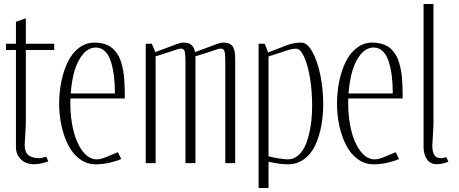

<svg xmlns="http://www.w3.org/2000/svg" viewBox="-20 -820 2309 965"><path d="M60.1 -568.8H9.8V-600.1H60.1V-710.4L109.9 -728V-600.1H252.4V-568.8H109.9V-206.1Q109.9 -187 106.9 -141.8Q104 -96.7 104 -92.8Q104 -55.2 123 -40Q142.1 -24.9 180.2 -24.9Q186.5 -24.9 212.4 -32.7L222.7 -8.8Q183.1 5.4 150.4 5.4Q109.9 5.4 85 -19Q60.1 -43.5 60.1 -81.1Z M607.4 -325.2H334Q333.5 -317.4 333.5 -300.8Q333.5 -228.5 348.6 -165.3Q363.8 -102.1 395 -60.5Q426.3 -19 467.3 -19Q486.8 -19 518.6 -32.7L572.3 -55.2L589.4 -21Q570.3 -11.7 533.9 -2.9Q497.6 5.9 460.4 5.9Q417 5.9 381.3 -20.3Q345.7 -46.4 323.5 -89.6Q301.3 -132.8 289.3 -186.8Q277.3 -240.7 277.3 -298.8Q277.3 -357.4 288.6 -411.6Q299.8 -465.8 321.3 -509.8Q342.8 -553.7 377.4 -579.8Q412.1 -606 455.6 -606Q479 -606 498.3 -600.8Q517.6 -595.7 532.2 -586.9Q546.9 -578.1 558.3 -564.2Q569.8 -550.3 577.6 -535.4Q585.4 -520.5 591.1 -499.8Q596.7 -479 599.9 -460.7Q603 -442.4 604.7 -417.2Q606.4 -392.1 606.9 -372.1Q607.4 -352.1 607.4 -325.2ZM557.6 -350.1Q557.6 -397.9 552.7 -437.5Q547.9 -477.1 537.4 -510.3Q526.9 -543.5 507.6 -562.3Q488.3 -581.1 461.9 -581.1Q425.3 -581.1 397.5 -548.1Q369.6 -515.1 354.7 -464.4Q339.8 -413.6 335.4 -350.1Z M712.4 0V-600.1H743.2L760.3 -558.1L780.3 -565.4Q794.4 -570.8 811 -576.9Q827.6 -583 836.7 -586.4Q845.7 -589.8 856.2 -593.8Q866.7 -597.7 872.3 -599.6Q877.9 -601.6 884 -603.3Q890.1 -605 894 -605.5Q897.9 -606 901.4 -606Q929.2 -606 942.6 -593.8Q956.1 -581.5 960 -558.1L980.5 -565.4Q994.6 -570.8 1011.2 -576.9Q1027.8 -583 1036.9 -586.4Q1045.9 -589.8 1056.4 -593.8Q1066.9 -597.7 1072.5 -599.6Q1078.1 -601.6 1084.2 -603.3Q1090.3 -605 1094.2 -605.5Q1098.1 -606 1101.6 -606Q1121.6 -606 1134.3 -599.9Q1147 -593.8 1152.8 -580.8Q1158.7 -567.9 1160.4 -554.4Q1162.1 -541 1162.1 -519.5V0H1112.3V-512.2Q1112.3 -548.3 1108.4 -562Q1104.5 -575.7 1088.9 -575.7Q1085.4 -575.7 1080.6 -574.7Q1075.7 -573.7 1067.1 -570.8Q1058.6 -567.9 1049.3 -564.7Q1040 -561.5 1022.7 -555.9Q1005.4 -550.3 987.8 -544.9L962.4 -537.1V0H912.1V-512.2Q912.1 -548.3 908.2 -562Q904.3 -575.7 888.7 -575.7Q883.3 -575.7 874.3 -573Q865.2 -570.3 839.4 -561.5Q813.5 -552.7 788.1 -544.9L762.2 -537.1V0Z M1329.6 -536.1V-34.7Q1346.7 -29.3 1378.2 -24.2Q1409.7 -19 1426.8 -19Q1458 -19 1482.2 -41.7Q1506.3 -64.5 1520.5 -103.5Q1534.7 -142.6 1541.7 -189.7Q1548.8 -236.8 1548.8 -290Q1548.8 -360.4 1538.3 -426Q1527.8 -491.7 1509 -533.4Q1490.2 -575.2 1468.3 -575.2Q1450.2 -575.2 1430.7 -569.3ZM1279.8 -600.1H1310.5L1327.6 -556.2L1419.4 -591.8Q1455.6 -606 1495.1 -606Q1523.4 -606 1549.1 -561Q1574.7 -516.1 1589.6 -444.8Q1604.5 -373.5 1604.5 -297.4Q1604.5 -238.3 1594.5 -185.5Q1584.5 -132.8 1564 -89.1Q1543.5 -45.4 1508.1 -19.8Q1472.7 5.9 1426.8 5.9Q1385.7 5.9 1329.6 -7.3V125H1279.8Z M2003.9 -325.2H1730.5Q1730 -317.4 1730 -300.8Q1730 -228.5 1745.1 -165.3Q1760.3 -102.1 1791.5 -60.5Q1822.8 -19 1863.8 -19Q1883.3 -19 1915 -32.7L1968.8 -55.2L1985.8 -21Q1966.8 -11.7 1930.4 -2.9Q1894 5.9 1856.9 5.9Q1813.5 5.9 1777.8 -20.3Q1742.2 -46.4 1720 -89.6Q1697.8 -132.8 1685.8 -186.8Q1673.8 -240.7 1673.8 -298.8Q1673.8 -357.4 1685.1 -411.6Q1696.3 -465.8 1717.8 -509.8Q1739.3 -553.7 1773.9 -579.8Q1808.6 -606 1852.1 -606Q1875.5 -606 1894.8 -600.8Q1914.1 -595.7 1928.7 -586.9Q1943.4 -578.1 1954.8 -564.2Q1966.3 -550.3 1974.1 -535.4Q1981.9 -520.5 1987.5 -499.8Q1993.2 -479 1996.3 -460.7Q1999.5 -442.4 2001.2 -417.2Q2002.9 -392.1 2003.4 -372.1Q2003.9 -352.1 2003.9 -325.2ZM1954.1 -350.1Q1954.1 -397.9 1949.2 -437.5Q1944.3 -477.1 1933.8 -510.3Q1923.3 -543.5 1904.1 -562.3Q1884.8 -581.1 1858.4 -581.1Q1821.8 -581.1 1793.9 -548.1Q1766.1 -515.1 1751.2 -464.4Q1736.3 -413.6 1731.9 -350.1Z M2108.9 -799.8H2158.7V-206.1Q2158.7 -187 2155.8 -140.4Q2152.8 -93.8 2152.8 -89.8Q2152.8 -57.6 2162.6 -41.3Q2172.4 -24.9 2197.8 -24.9Q2205.6 -24.9 2223.6 -30.3L2233.9 -6.8Q2199.7 5.4 2174.3 5.4Q2143.6 5.4 2126.2 -18.8Q2108.9 -43 2108.9 -81.1Z"/></svg>

Font: Reswysokr
Style: Regular
Weight: 500
Version: Version 0.984